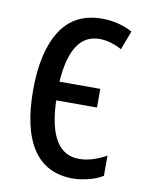

<svg xmlns="http://www.w3.org/2000/svg" viewBox="-69 -598 503 658"><g transform="rotate(10 183.0 -268.5)"><path d="M230 10Q137 10 90 -60Q43 -130 43 -265Q43 -399 90.5 -473Q138 -547 234 -547Q291 -547 340 -521L315 -455Q300 -464 279 -470.5Q258 -477 237 -477Q138 -477 127 -309H269V-244H127Q133 -60 238 -60Q262 -60 286 -67.5Q310 -75 333 -88V-18Q314 -5 283 2.5Q252 10 230 10Z"/></g></svg>

Font: Noto Sans ExtraCondensed
Style: Regular
Weight: 400
Width: 2
Designer: Monotype Design Team
Foundry: Monotype Imaging Inc.
Version: Version 2.013; ttfautohint (v1.8.4.7-5d5b)